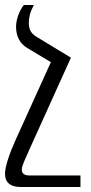

<svg xmlns="http://www.w3.org/2000/svg" viewBox="-20 -512 365 766"><path d="M115 -492H75C55 -467 44 -430 44 -406C44 -369 58 -339 88 -321L183 -264L41 49C17 102 0 154 0 181C0 223 30 234 63 234H301V188H97C75 188 67 178 67 165C67 149 79 126 102 74L263 -282L126 -365C101 -380 95 -398 95 -422C95 -442 100 -464 115 -492Z"/></svg>

Font: Noto Serif Armenian ExtraCondensed
Style: Regular
Weight: 400
Width: 2
Designer: Monotype Design Team
Foundry: Monotype Imaging Inc.
Version: Version 2.008